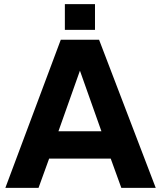

<svg xmlns="http://www.w3.org/2000/svg" viewBox="-20 -913 783 933"><path d="M275.4 -720H461.4L736.8 0H569.6L518 -142.4H218.8L167.2 0H6ZM472.8 -275.2 368.4 -569.6 264 -275.2ZM295.2 -892.8H441.6V-768H295.2Z"/></svg>

Font: Aspekta Variable
Style: Regular
Weight: 400
Designer: Ivo Dolenc
Version: Version 2.100